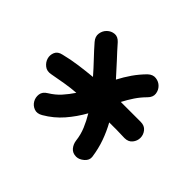

<svg xmlns="http://www.w3.org/2000/svg" viewBox="-99 -864 653 653"><g transform="rotate(45 227.5 -538.0)"><path d="M397.5 -583Q416 -583 425.8 -570.8Q435.5 -558.6 435.5 -543.9Q435.5 -529.3 425.8 -517.1Q416 -504.9 397.5 -504.9Q378.9 -505.9 360.4 -505.9Q341.8 -505.9 323.2 -505.9Q338.9 -477.5 349.6 -447.3Q360.4 -417 365.2 -382.8Q367.2 -367.2 353.5 -355.5Q339.8 -343.8 326.2 -343.8Q308.6 -343.8 298.8 -355.5Q289.1 -367.2 287.1 -382.8Q284.2 -408.2 274.4 -431.6Q264.6 -455.1 251 -477.5Q231.4 -442.4 205.6 -412.6Q179.7 -382.8 144.5 -362.3Q127.9 -352.5 113.8 -357.9Q99.6 -363.3 92.3 -376Q85 -388.7 86.9 -403.8Q88.9 -418.9 105.5 -428.7Q127.9 -442.4 143.6 -460Q159.2 -477.5 172.9 -498Q146.5 -496.1 120.6 -491.7Q94.7 -487.3 68.4 -482.4Q49.8 -478.5 37.6 -488.3Q25.4 -498 21.5 -511.7Q17.6 -525.4 23.4 -539.1Q29.3 -552.7 47.9 -556.6Q79.1 -564.5 110.8 -568.8Q142.6 -573.2 174.8 -576.2Q155.3 -598.6 134.8 -620.1Q114.3 -641.6 94.7 -664.1Q82 -678.7 84.5 -694.3Q86.9 -710 97.7 -720.2Q108.4 -730.5 123 -731.9Q137.7 -733.4 150.4 -719.7Q170.9 -696.3 192.9 -672.9Q214.8 -649.4 236.3 -625Q249 -649.4 264.6 -671.9Q280.3 -694.3 299.8 -713.9Q313.5 -726.6 328.6 -724.6Q343.8 -722.7 354 -712.4Q364.3 -702.1 366.2 -687Q368.2 -671.9 354.5 -658.2Q337.9 -641.6 325.2 -622.6Q312.5 -603.5 301.8 -583Z"/></g></svg>

Font: Schoolbell
Style: Regular
Weight: 400
Designer: Font Diner, Inc
Foundry: Font Diner, Inc
Version: Version 1.001